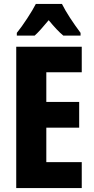

<svg xmlns="http://www.w3.org/2000/svg" viewBox="-20 -950 474 970"><path d="M293 -930H161C143 -894 95 -820 65 -784V-770H155C173 -786 198 -814 226 -848C254 -814 278 -788 300 -770H387V-784C349 -835 315 -886 293 -930ZM393 0V-131H214V-305H380V-435H214V-585H393V-714H62V0Z"/></svg>

Font: Noto Sans Myanmar ExtraCondensed ExtraBold
Style: Regular
Weight: 800
Width: 2
Designer: Monotype Design Team
Foundry: Monotype Imaging Inc.
Version: Version 2.107